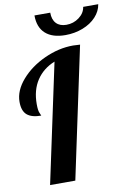

<svg xmlns="http://www.w3.org/2000/svg" viewBox="-102 -1017 741 1079"><g transform="rotate(-10 268.5 -477.0)"><path d="M173 -954H263Q263 -914 283.5 -892.5Q304 -871 341 -871Q382 -871 414 -895Q446 -919 451 -954H537Q531 -915 501.5 -883Q472 -851 425.5 -833Q379 -815 326 -815Q252 -815 212.5 -850.5Q173 -886 173 -954ZM239 -679Q172 -652 135.5 -596.5Q99 -541 99 -461Q99 -424 106 -409.5Q113 -395 113 -393Q59 -393 32.5 -415.5Q6 -438 6 -490Q6 -554 58.5 -614.5Q111 -675 193 -712.5Q275 -750 357 -750Q371 -750 397 -748L238 0H94Z"/></g></svg>

Font: Lobster
Style: Regular
Weight: 400
Designer: Impallari Type
Foundry: Impallari Type
Version: Version 2.100